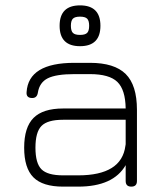

<svg xmlns="http://www.w3.org/2000/svg" viewBox="-20 -695 611 715"><path d="M354 -599Q354 -523 278 -523Q202 -523 202 -599Q202 -675 278 -675Q354 -675 354 -599ZM251.5 -572.5Q259 -565 278 -565Q297 -565 304.5 -572.5Q312 -580 312 -599Q312 -618 304.5 -625.5Q297 -633 278 -633Q259 -633 251.5 -625.5Q244 -618 244 -599Q244 -580 251.5 -572.5ZM215 0Q139 0 104.5 -34.5Q70 -69 70 -145Q70 -221 105 -256Q140 -291 215 -291H448Q447 -361 417 -390Q387 -419 315 -419H257Q189 -419 158 -403.5Q127 -388 121 -350Q118 -330 100 -330Q77 -330 79 -352Q86 -461 257 -461H315Q406 -461 448 -419.5Q490 -378 490 -286V-21Q490 0 469 0Q448 0 448 -21V-80Q402 0 271 0ZM271 -42Q433 -42 447 -152Q447 -153 447.5 -155Q448 -157 448 -158V-249H215Q157 -249 134.5 -226Q112 -203 112 -145Q112 -87 134.5 -64.5Q157 -42 215 -42Z"/></svg>

Font: Jura Light
Style: Regular
Weight: 300
Designer: Daniel Johnson, Alexei Vanyashin
Foundry: Daniel Johnson
Version: Version 5.103